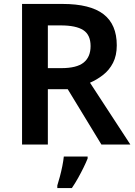

<svg xmlns="http://www.w3.org/2000/svg" viewBox="-20 -734 687 975"><path d="M297 -714Q438 -714 505.5 -662Q573 -610 573 -504Q573 -452 554 -415Q535 -378 503.5 -353.5Q472 -329 437 -314L642 0H495L324 -281H223V0H92V-714ZM288 -605H223V-388H291Q370 -388 405 -416.5Q440 -445 440 -500Q440 -557 403 -581Q366 -605 288 -605ZM425 71Q417 91 404.5 116.5Q392 142 377 169Q362 196 345 221H271V208Q277 189 284 163Q291 137 296.5 109.5Q302 82 304 61H425Z"/></svg>

Font: Noto Sans NKo Unjoined SemiBold
Style: Regular
Weight: 600
Designer: Monotype Design Team
Foundry: Monotype Imaging Inc.
Version: Version 2.004